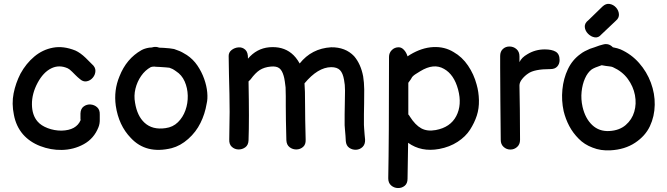

<svg xmlns="http://www.w3.org/2000/svg" viewBox="-20 -775 3458 995"><path d="M300 2Q362 1 414.5 -28Q467 -57 490 -115Q498 -134 497 -159V-181Q498 -206 483.5 -219Q469 -232 449.5 -233.5Q430 -235 414 -223.5Q398 -212 397 -187V-158L398 -153Q376 -100 299 -98Q261 -98 227 -111Q193 -124 175 -145Q146 -178 145.5 -234Q145 -290 175 -346Q204 -400 245 -420.5Q286 -441 331 -421Q340 -417 354 -403L371 -386Q383 -374 392 -367Q410 -350 429 -353.5Q448 -357 461 -372.5Q474 -388 474.5 -407.5Q475 -427 456 -443L424 -475Q397 -501 371 -513Q309 -538 255 -528Q201 -518 158 -482Q115 -446 86 -393Q61 -344 50.5 -291Q40 -238 52 -180Q63 -121 99 -79Q134 -39 188.5 -18Q243 3 300 2Z M869 -7Q915 -19 955.5 -55Q996 -91 1019 -138Q1042 -184 1051 -238Q1057 -262 1054 -296Q1051 -330 1038 -366.5Q1025 -403 1003 -435.5Q981 -468 948 -490Q935 -498 924 -504Q913 -510 901 -514L882 -521Q874 -523 859 -524.5Q844 -526 828.5 -527Q813 -528 805 -528Q790 -534 775 -531Q772 -530 767 -529Q754 -528 753 -528Q729 -524 713 -515Q635 -471 599 -379Q569 -307 580 -227Q595 -125 658 -60Q737 25 869 -7ZM838 -111Q770 -101 729 -139Q691 -174 680 -242Q673 -279 682 -315.5Q691 -352 711.5 -381.5Q732 -411 761 -427L768 -429Q769 -429 780 -430Q784 -429 787 -429Q793 -429 808 -428Q823 -427 837.5 -426Q852 -425 858 -424Q867 -421 874 -417.5Q881 -414 892 -406Q922 -387 937 -353Q952 -319 953 -279.5Q954 -240 941 -203.5Q928 -167 902 -141.5Q876 -116 838 -111Z M1772 -44Q1774 -20 1790 -9Q1806 2 1825.5 1Q1845 0 1859 -13.5Q1873 -27 1872 -52Q1871 -60 1869.5 -77.5Q1868 -95 1867 -110.5Q1866 -126 1866 -128V-183Q1866 -207 1867 -241Q1868 -275 1867.5 -311.5Q1867 -348 1862 -379Q1850 -443 1815 -484Q1770 -531 1696 -530Q1595 -524 1533 -446Q1514 -480 1490 -499Q1444 -536 1375 -530Q1310 -524 1265 -471Q1266 -504 1251 -517.5Q1236 -531 1216 -529.5Q1196 -528 1180.5 -516Q1165 -504 1165 -485Q1165 -443 1166.5 -391.5Q1168 -340 1169 -288Q1170 -236 1170 -195Q1170 -163 1168 -52Q1167 -27 1181.5 -14Q1196 -1 1215.5 -0.5Q1235 0 1251 -11.5Q1267 -23 1268 -48Q1272 -153 1268 -353Q1274 -358 1279 -364Q1303 -397 1326 -412Q1350 -427 1383 -430Q1413 -433 1428 -421Q1442 -410 1450 -382Q1453 -373 1456 -353Q1459 -333 1460 -322Q1460 -314 1460.5 -298Q1461 -282 1461 -277V-227Q1461 -162 1464 -49Q1465 -24 1481 -12Q1497 0 1516.5 -0.5Q1536 -1 1550.5 -13.5Q1565 -26 1564 -51Q1561 -164 1561 -227Q1561 -313 1558 -343Q1627 -426 1696 -427Q1727 -427 1742 -411.5Q1757 -396 1763 -361Q1768 -337 1768 -305.5Q1768 -274 1767 -241Q1766 -208 1766 -183V-126Q1766 -123 1767.5 -106Q1769 -89 1770.5 -70.5Q1772 -52 1772 -44Z M2092 151Q2094 58 2095 -35Q2163 14 2256 -3Q2310 -13 2351.5 -40Q2393 -67 2416 -103Q2439 -139 2451 -176Q2463 -213 2462 -256Q2461 -299 2450 -337Q2436 -390 2405.5 -435Q2375 -480 2331 -505Q2284 -534 2225 -531Q2166 -528 2106 -492L2092 -483Q2086 -503 2073.5 -516.5Q2061 -530 2046 -530Q2025 -530 2010.5 -515.5Q1996 -501 1996 -480Q1996 -48 1992 149Q1992 173 2007 186Q2022 199 2042 199.5Q2062 200 2077 188Q2092 176 2092 151ZM2238 -101Q2194 -93 2163 -110Q2132 -127 2104 -171Q2101 -177 2096 -182V-346L2109 -364Q2114 -373 2116 -376Q2118 -378 2121 -381Q2126 -387 2158 -406Q2228 -449 2281 -418Q2333 -389 2354 -311Q2375 -232 2344.5 -173.5Q2314 -115 2238 -101Z M2625 0Q2645 0 2660 -13.5Q2675 -27 2675 -50L2674 -207L2672 -332Q2672 -348 2685.5 -365Q2699 -382 2717 -394Q2749 -417 2833 -417Q2856 -417 2868 -430.5Q2880 -444 2880 -464Q2880 -495 2860 -507Q2840 -519 2803 -519Q2754 -519 2713 -494Q2683 -477 2672 -453V-483Q2672 -507 2656.5 -520.5Q2641 -534 2620 -534Q2600 -534 2586 -521Q2572 -508 2572 -485V-426Q2572 -323 2573 -254L2575 -50Q2575 -27 2590 -13.5Q2605 0 2625 0Z M3144 4Q3218 0 3271 -35Q3324 -70 3348 -121Q3372 -172 3373 -232Q3374 -290 3353 -346.5Q3332 -403 3292 -448.5Q3252 -494 3196 -519Q3182 -525 3156 -530Q3134 -553 3104 -544Q3101 -543 3086 -539Q3071 -534 3061 -530L3037 -522Q3023 -516 3010.5 -509.5Q2998 -503 2988 -495Q2946 -465 2923 -416.5Q2900 -368 2894.5 -311Q2889 -254 2901 -199Q2911 -158 2930 -122Q2949 -86 2979 -56Q3008 -26 3051 -10Q3093 7 3144 4ZM3138 -96Q3085 -93 3049 -127Q3013 -161 2999 -221Q2990 -261 2994 -299.5Q2998 -338 3011.5 -368.5Q3025 -399 3046 -415Q3061 -425 3098 -437Q3101 -436 3104 -436Q3119 -433 3134.5 -431.5Q3150 -430 3156 -427Q3205 -405 3233.5 -366Q3262 -327 3270.5 -282Q3279 -237 3267 -196Q3255 -155 3222.5 -127Q3190 -99 3138 -96ZM3096 -596 3171 -667Q3189 -682 3187.5 -701.5Q3186 -721 3172.5 -736Q3159 -751 3139.5 -754.5Q3120 -758 3102 -741L3030 -671Q3009 -655 3010.5 -635.5Q3012 -616 3027 -600.5Q3042 -585 3061.5 -581.5Q3081 -578 3096 -596Z"/></svg>

Font: Balsamiq Sans
Style: Regular
Weight: 400
Designer: Michael Angeles
Foundry: Balsamiq SRL
Version: Version 1.020; ttfautohint (v1.8.4.7-5d5b);gftools[0.9.26]